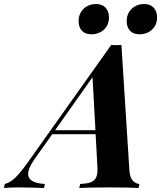

<svg xmlns="http://www.w3.org/2000/svg" viewBox="-112 -937 803 957"><path d="M0 0ZM366.2 -917Q397.5 -917 414.3 -898.4Q431.2 -879.9 431.2 -850.1Q431.2 -823.7 418.9 -804.7Q406.7 -785.6 386.7 -775.9Q366.7 -766.1 344.2 -766.1Q312.5 -766.1 296.1 -783.9Q279.8 -801.8 279.8 -832Q279.8 -857.9 291.7 -877.2Q303.7 -896.5 323.5 -906.7Q343.3 -917 366.2 -917ZM606 -917Q637.2 -917 654.1 -898.4Q670.9 -879.9 670.9 -850.1Q670.9 -823.7 658.7 -804.7Q646.5 -785.6 626.5 -775.9Q606.4 -766.1 584 -766.1Q552.2 -766.1 535.9 -783.9Q519.5 -801.8 519.5 -832Q519.5 -857.9 531.5 -877.2Q543.5 -896.5 563.2 -906.7Q583 -917 606 -917ZM582.5 -20 578.6 0Q527.3 -2.9 433.6 -2.9Q331.5 -2.9 283.2 0L287.6 -20Q319.8 -21.5 338.1 -27.6Q356.4 -33.7 365.2 -48.8Q374 -64 374 -92.8L373.5 -104L364.7 -268.1H148.4L60.1 -143.6Q28.3 -98.6 28.3 -69.8Q28.3 -24.9 111.8 -20L107.4 0Q23.4 -2.9 -23.4 -2.9Q-61 -2.9 -92.3 0L-87.9 -20Q-62 -26.9 -37.4 -49.8Q-12.7 -72.8 25.4 -126L442.4 -712.9Q459 -711.9 468.3 -711.9Q478.5 -711.9 493.2 -712.9L533.2 -84Q536.1 -51.3 550.5 -36.1Q564.9 -21 582.5 -20ZM349.1 -552.2 162.6 -288.1H363.8Z"/></svg>

Font: TypoPRO Playfair Display
Style: Bold Italic
Weight: 700
Italic angle: -14.9847°
Designer: Claus Eggers Sørensen
Foundry: Claus Eggers Sørensen
Version: Version 1.004;PS 001.004;hotconv 1.0.70;makeotf.lib2.5.58329